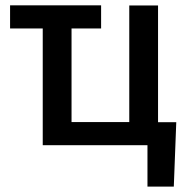

<svg xmlns="http://www.w3.org/2000/svg" viewBox="-20 -549 715 726"><path d="M362.3 -528.8H18.1V-441.4H141.6V0H537.6V156.7H637.2L646.5 -86.9H577.6V-528.3H468.8V-87.4H250.5V-441.4H362.3Z"/></svg>

Font: Bert Sans Medium
Style: Regular
Weight: 500
Designer: Christian Robertson (Google), Cristiano Sobral
Foundry: Google, Cristiano Sobral
Version: Version 3.101